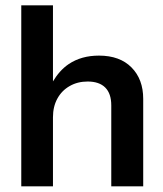

<svg xmlns="http://www.w3.org/2000/svg" viewBox="-20 -687 599 704"><path d="M462.2 -439.7C433.7 -468.6 393.9 -483.1 342.9 -483.1C299.8 -483.1 263 -472.8 232.2 -452.2C207.7 -435.7 189.3 -413.7 174.2 -388.5V-667.4H58V-3.7H174.2V-257.2C174.2 -283 179.5 -305.8 190.3 -325.4C201 -345.1 216.1 -360.5 235.5 -371.5C254.8 -382.6 276.8 -388.1 301.4 -388.1C329.6 -388.1 351.2 -380.7 365.9 -366C380.7 -351.2 388 -329.4 388 -300.5V-3.7H505.1V-324.5C505.1 -372.4 490.8 -410.9 462.2 -439.7Z"/></svg>

Font: Diatome Awesome Semibold
Style: Regular
Weight: 400
Designer: 15.100.17
Foundry: 15.100.17
Version: Version 1.005;Fontself Maker 3.5.8